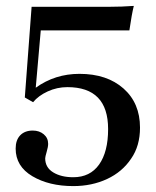

<svg xmlns="http://www.w3.org/2000/svg" viewBox="-20 -620 529 650"><path d="M228 10Q146 10 89.5 -23.5Q33 -57 33 -117Q33 -146 48.5 -162Q64 -178 91 -178Q113 -178 128 -165.5Q143 -153 143 -133Q143 -123 138 -106Q133 -89 133 -84Q133 -53 160 -36.5Q187 -20 228 -20Q285 -20 315.5 -63Q346 -106 346 -183Q346 -325 208 -325Q173 -325 141.5 -310.5Q110 -296 92 -274L64 -290L87 -597H350Q392 -597 433 -600Q426 -572 418 -517H118L101 -323Q166 -370 249 -370Q342 -370 398 -320.5Q454 -271 454 -188Q454 -126 424 -83Q394 -38 342.5 -14Q291 10 228 10Z"/></svg>

Font: UnnaMedium
Style: Regular
Weight: 500
Designer: Jorge de Buen Unna
Foundry: Omnibus-Type
Version: Version 2.008;hotconv 1.0.109;makeotfexe 2.5.65596